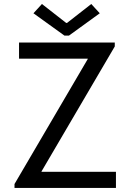

<svg xmlns="http://www.w3.org/2000/svg" viewBox="-20 -930 646 950"><path d="M51.8 -19.5 414.1 -637.7V-639.6H74.2V-719.7H547.9V-700.2L185.5 -82V-80.1H553.7V0H51.8ZM307.6 -816.4H311.5L431.6 -910.2L473.6 -864.3L321.3 -753.9H298.8L145.5 -864.3L187.5 -910.2Z"/></svg>

Font: Reddit Sans Fudge
Style: Regular
Weight: 400
Designer: Stephen Hutchings
Foundry: Reddit
Version: Version 1.011